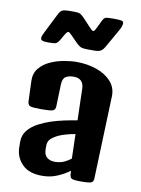

<svg xmlns="http://www.w3.org/2000/svg" viewBox="-93 -904 715 973"><g transform="rotate(10 265.0 -417.5)"><path d="M192.4 5.9Q124 5.9 89.4 -29.5Q54.7 -64.9 53.7 -115.7L53.2 -142.1Q52.7 -178.7 73.2 -203.6Q93.8 -228.5 125.2 -245.1Q156.7 -261.7 188.5 -272Q219.7 -282.2 254.2 -289.6Q288.6 -296.9 320.8 -302.2L316.4 -463.9Q314.9 -516.6 263.7 -516.6Q238.8 -516.6 222.9 -506.8Q207 -497.1 206.1 -464.4L202.6 -353.5Q202.1 -335.4 189.5 -330.6Q176.8 -325.7 128.9 -325.7Q84.5 -325.7 72.5 -330.6Q60.5 -335.4 59.6 -353.5L55.7 -457.5Q54.2 -496.6 75.2 -522.7Q96.2 -548.8 129.4 -564.2Q162.6 -579.6 199.2 -586.2Q235.8 -592.8 265.1 -592.8Q321.3 -592.8 368.7 -576.2Q416 -559.6 444.3 -528.1Q472.7 -496.6 471.2 -451.7L456.1 -27.8Q455.6 -9.8 444.3 -4.9Q433.1 0 392.1 0Q354.5 0 344.5 -4.9Q334.5 -9.8 333.5 -27.8L333 -44.9Q306.6 -25.4 271 -9.8Q235.4 5.9 192.4 5.9ZM187 -130.4Q187 -100.6 203.1 -87.9Q219.2 -75.2 242.2 -75.2Q270.5 -75.2 291 -84.7Q311.5 -94.2 326.2 -106.4L322.8 -231.9Q272 -222.7 240.7 -209Q216.8 -198.2 201.9 -184.6Q187 -170.9 187 -149.4ZM106 -665Q84.5 -665 75.7 -668.5Q66.9 -671.9 66.9 -681.2Q66.9 -688 70.1 -695.8Q73.2 -703.6 79.6 -715.8L128.4 -813Q138.2 -833 150.4 -837.2Q162.6 -841.3 186.5 -841.3H209Q231.9 -841.3 240.7 -836.2Q249.5 -831.1 260.3 -819.8L300.3 -777.3Q305.7 -772 310.5 -766.8Q315.4 -761.7 319.8 -761.7Q324.7 -761.7 329.1 -768.8Q333.5 -775.9 338.4 -786.6L354 -819.3Q361.3 -834.5 369.6 -837.9Q377.9 -841.3 409.2 -841.3Q438.5 -841.3 450.7 -839.1Q462.9 -836.9 462.9 -826.2Q462.9 -811.5 449.2 -787.6L397.9 -697.3Q387.2 -677.7 376.2 -671.4Q365.2 -665 342.8 -665H307.1Q286.1 -665 274.7 -669.2Q263.2 -673.3 246.1 -690.9L217.3 -720.2Q202.1 -735.4 197.8 -735.4Q190.9 -735.4 179.2 -715.3L163.1 -687.5Q153.8 -671.9 145 -668.5Q136.2 -665 106 -665Z"/></g></svg>

Font: Denk One
Style: Regular
Weight: 400
Designer: Irina Smirnova, Eben Sorkin
Foundry: Sorkin Type Co.f
Version: Version 1.004; ttfautohint (v1.8.4.7-5d5b);gftools[0.9.23]